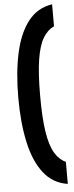

<svg xmlns="http://www.w3.org/2000/svg" viewBox="-63 -782 400 1033"><g transform="rotate(-5 136.5 -265.0)"><path d="M35 -265Q35 -401 58 -506Q81 -611 130.5 -674.5Q180 -738 260 -750V-631Q223 -614 199.5 -573.5Q176 -533 164.5 -458.5Q153 -384 153 -265Q153 -146 164.5 -71.5Q176 3 199.5 43.5Q223 84 260 101V220Q180 208 130.5 144.5Q81 81 58 -24Q35 -129 35 -265Z"/></g></svg>

Font: Georama SemiCondensed
Style: Bold
Weight: 700
Width: 4
Designer: Jean-Baptiste Levee
Foundry: Production Type
Version: Version 1.000